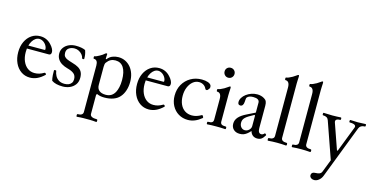

<svg xmlns="http://www.w3.org/2000/svg" viewBox="-91 -1206 3843 1960"><g transform="rotate(15 1830.0 -226.0)"><path d="M219 11Q166 11 125 -17.5Q84 -46 61 -96Q38 -146 38 -210Q38 -273 61 -321.5Q84 -370 124 -397.5Q164 -425 216 -425Q251 -425 280.5 -411.5Q310 -398 333 -372Q351 -353 361 -333.5Q371 -314 371 -299Q371 -268 346 -268H84V-301H292Q299 -301 299 -309Q299 -325 291.5 -340.5Q284 -356 272 -368.5Q260 -381 244.5 -388.5Q229 -396 214 -396Q192 -396 173.5 -383.5Q155 -371 141 -348.5Q127 -326 119.5 -296Q112 -266 112 -230Q112 -175 130 -133.5Q148 -92 179.5 -69Q211 -46 253 -46Q279 -46 302.5 -53Q326 -60 351 -75Q356 -78 361.5 -74.5Q367 -71 369.5 -66Q372 -61 368 -57Q331 -22 294.5 -5.5Q258 11 219 11Z M566 12Q490 12 449 -17Q446 -29 443.5 -42.5Q441 -56 440 -75.5Q439 -95 439 -123Q439 -130 451 -130Q463 -130 463 -123Q466 -100 478.5 -75.5Q491 -51 515.5 -35Q540 -19 577 -19Q602 -19 621 -27Q640 -35 650.5 -50.5Q661 -66 661 -89Q661 -128 636.5 -148Q612 -168 565 -180Q532 -189 505 -205Q478 -221 462 -246.5Q446 -272 446 -306Q446 -341 465.5 -368Q485 -395 518 -410Q551 -425 591 -425Q623 -425 648 -420.5Q673 -416 692 -407Q700 -386 703.5 -365.5Q707 -345 707 -319Q707 -312 696 -312Q685 -312 684 -319Q681 -338 666.5 -355.5Q652 -373 631 -384Q610 -395 586 -395Q551 -395 526.5 -378Q502 -361 502 -327Q502 -303 512.5 -289Q523 -275 544.5 -266Q566 -257 600 -247Q640 -236 666 -220.5Q692 -205 705 -181Q718 -157 718 -120Q718 -76 696 -46.5Q674 -17 639.5 -2.5Q605 12 566 12Z M787 273Q783 273 781.5 266Q780 259 781.5 252Q783 245 787 245Q844 245 844 207V-284Q844 -344 802 -344Q798 -344 796.5 -351Q795 -358 796.5 -364.5Q798 -371 802 -371Q810 -371 823.5 -377Q837 -383 852 -391.5Q867 -400 879 -408Q891 -416 895 -421Q900 -426 904.5 -428.5Q909 -431 913 -431Q921 -431 921 -425Q920 -412 919.5 -400Q919 -388 919 -375L926 -372Q949 -402 980 -413.5Q1011 -425 1041 -425Q1081 -425 1114 -409Q1147 -393 1171 -364.5Q1195 -336 1208 -297Q1221 -258 1221 -211Q1221 -162 1207 -119.5Q1193 -77 1167 -48Q1142 -19 1101 -4Q1060 11 1007 11Q982 11 962.5 7Q943 3 929 -4Q925 -4 922 0Q919 4 919 12V207Q919 226 937 235.5Q955 245 991 245Q996 245 997.5 252Q999 259 997.5 266Q996 273 991 273Q970 271 954 270Q938 269 923.5 269Q909 269 889 269Q870 269 855 269Q840 269 824.5 270Q809 271 787 273ZM1012 -20Q1046 -20 1070 -34.5Q1094 -49 1110 -79Q1121 -100 1128.5 -132Q1136 -164 1136 -208Q1136 -294 1106.5 -339.5Q1077 -385 1020 -385Q992 -385 970 -373.5Q948 -362 929 -336Q924 -330 921.5 -318.5Q919 -307 919 -290V-100Q919 -61 943 -40.5Q967 -20 1012 -20Z M1475 11Q1422 11 1381 -17.5Q1340 -46 1317 -96Q1294 -146 1294 -210Q1294 -273 1317 -321.5Q1340 -370 1380 -397.5Q1420 -425 1472 -425Q1507 -425 1536.5 -411.5Q1566 -398 1589 -372Q1607 -353 1617 -333.5Q1627 -314 1627 -299Q1627 -268 1602 -268H1340V-301H1548Q1555 -301 1555 -309Q1555 -325 1547.5 -340.5Q1540 -356 1528 -368.5Q1516 -381 1500.5 -388.5Q1485 -396 1470 -396Q1448 -396 1429.5 -383.5Q1411 -371 1397 -348.5Q1383 -326 1375.5 -296Q1368 -266 1368 -230Q1368 -175 1386 -133.5Q1404 -92 1435.5 -69Q1467 -46 1509 -46Q1535 -46 1558.5 -53Q1582 -60 1607 -75Q1612 -78 1617.5 -74.5Q1623 -71 1625.5 -66Q1628 -61 1624 -57Q1587 -22 1550.5 -5.5Q1514 11 1475 11Z M1888 11Q1833 11 1789 -15.5Q1745 -42 1720 -89Q1695 -136 1695 -195Q1695 -262 1724.5 -313.5Q1754 -365 1805.5 -395Q1857 -425 1923 -425Q1960 -425 1987 -415.5Q2014 -406 2022 -389Q2025 -383 2025 -369Q2025 -363 2020 -354.5Q2015 -346 2008 -339.5Q2001 -333 1995 -333Q1990 -333 1986 -335.5Q1982 -338 1980 -343Q1970 -366 1949 -379Q1928 -392 1902 -392Q1866 -392 1837.5 -368.5Q1809 -345 1792 -305Q1775 -265 1775 -214Q1775 -163 1792.5 -124.5Q1810 -86 1842 -65Q1874 -44 1917 -44Q1942 -44 1966 -51.5Q1990 -59 2016 -74Q2020 -77 2025 -71.5Q2030 -66 2033 -58.5Q2036 -51 2032 -47Q1997 -18 1961.5 -3.5Q1926 11 1888 11Z M2092 3Q2088 3 2086.5 -4Q2085 -11 2086.5 -17.5Q2088 -24 2092 -24Q2124 -24 2136.5 -32.5Q2149 -41 2149 -62V-279Q2149 -346 2104 -346Q2100 -346 2098.5 -353Q2097 -360 2098.5 -366.5Q2100 -373 2104 -373Q2113 -373 2130.5 -380Q2148 -387 2167 -398Q2186 -409 2199 -419Q2214 -431 2221 -431Q2227 -431 2227 -417Q2226 -391 2225 -375Q2224 -359 2224 -342V-62Q2224 -41 2237 -32.5Q2250 -24 2282 -24Q2287 -24 2288.5 -17.5Q2290 -11 2288.5 -4Q2287 3 2282 3Q2258 1 2234 0.5Q2210 0 2187 0Q2163 0 2139.5 0.5Q2116 1 2092 3ZM2176 -512Q2154 -512 2139 -527.5Q2124 -543 2124 -565Q2124 -588 2139 -602.5Q2154 -617 2176 -617Q2199 -617 2214 -602Q2229 -587 2229 -565Q2229 -543 2214 -527.5Q2199 -512 2176 -512Z M2436 11Q2396 11 2371.5 -12Q2347 -35 2347 -73Q2347 -111 2373 -141Q2399 -171 2452 -197L2541 -241V-346Q2541 -367 2524.5 -377.5Q2508 -388 2475 -388Q2428 -388 2410 -364Q2407 -360 2405.5 -349.5Q2404 -339 2403 -318Q2402 -295 2393 -282.5Q2384 -270 2369 -270Q2342 -270 2342 -300Q2342 -324 2356 -346.5Q2370 -369 2393.5 -386.5Q2417 -404 2446.5 -414.5Q2476 -425 2508 -425Q2551 -425 2583 -405Q2601 -395 2608.5 -378.5Q2616 -362 2616 -333V-97Q2616 -70 2625 -56Q2634 -42 2651 -42Q2660 -42 2667.5 -46Q2675 -50 2683 -59Q2686 -62 2691 -59Q2696 -56 2699.5 -51.5Q2703 -47 2701 -43Q2683 -13 2665.5 -1Q2648 11 2622 11Q2594 11 2574.5 -4Q2555 -19 2547 -48Q2527 -26 2509.5 -13Q2492 0 2475 5.5Q2458 11 2436 11ZM2479 -38Q2495 -38 2509 -46.5Q2523 -55 2532 -68.5Q2541 -82 2541 -97V-210L2534 -215Q2501 -197 2479 -183.5Q2457 -170 2444.5 -157.5Q2432 -145 2427 -132Q2422 -119 2422 -103Q2422 -75 2438 -56.5Q2454 -38 2479 -38Z M2735 4Q2731 4 2729.5 -3Q2728 -10 2729.5 -17Q2731 -24 2735 -24Q2792 -24 2792 -62V-573Q2792 -640 2747 -640Q2743 -640 2741.5 -647Q2740 -654 2741.5 -660.5Q2743 -667 2747 -667Q2756 -667 2773.5 -674Q2791 -681 2810 -692Q2829 -703 2842 -713Q2857 -725 2864 -725Q2870 -725 2870 -711Q2869 -685 2868 -669Q2867 -653 2867 -636V-62Q2867 -24 2925 -24Q2930 -24 2931.5 -17Q2933 -10 2931.5 -3Q2930 4 2925 4Q2901 2 2877 1Q2853 0 2830 0Q2806 0 2782.5 1Q2759 2 2735 4Z M2990 4Q2986 4 2984.5 -3Q2983 -10 2984.5 -17Q2986 -24 2990 -24Q3047 -24 3047 -62V-573Q3047 -640 3002 -640Q2998 -640 2996.5 -647Q2995 -654 2996.5 -660.5Q2998 -667 3002 -667Q3011 -667 3028.5 -674Q3046 -681 3065 -692Q3084 -703 3097 -713Q3112 -725 3119 -725Q3125 -725 3125 -711Q3124 -685 3123 -669Q3122 -653 3122 -636V-62Q3122 -24 3180 -24Q3185 -24 3186.5 -17Q3188 -10 3186.5 -3Q3185 4 3180 4Q3156 2 3132 1Q3108 0 3085 0Q3061 0 3037.5 1Q3014 2 2990 4Z M3293 270Q3273 270 3259 259Q3245 248 3245 233Q3245 214 3257 205Q3269 196 3292 196Q3316 196 3332 188.5Q3348 181 3354 165L3406 31L3270 -357Q3258 -392 3211 -392Q3207 -392 3205.5 -398.5Q3204 -405 3205.5 -411.5Q3207 -418 3211 -418Q3256 -415 3302 -415Q3325 -415 3347.5 -416Q3370 -417 3392 -418Q3397 -418 3398.5 -411.5Q3400 -405 3398.5 -398.5Q3397 -392 3392 -392Q3363 -392 3351.5 -381.5Q3340 -371 3347 -351L3441 -82H3449L3553 -351Q3562 -371 3546.5 -381.5Q3531 -392 3493 -392Q3489 -392 3487.5 -398.5Q3486 -405 3487.5 -411.5Q3489 -418 3493 -418Q3534 -415 3573 -415Q3613 -415 3653 -418Q3658 -418 3659.5 -411.5Q3661 -405 3659.5 -398.5Q3658 -392 3653 -392Q3630 -392 3614.5 -383Q3599 -374 3592 -357L3376 204Q3365 232 3342 251Q3319 270 3293 270Z"/></g></svg>

Font: Junicode VF
Style: Regular
Weight: 400
Designer: Peter S. Baker
Version: Version 2.213